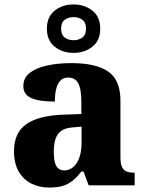

<svg xmlns="http://www.w3.org/2000/svg" viewBox="-20 -834 654 864"><path d="M200 10Q157 10 121 -8Q85 -26 64 -62.5Q43 -99 43 -154Q43 -236 98 -275Q153 -314 265 -318L346 -321V-375Q346 -411 340.5 -435.5Q335 -460 322 -472.5Q309 -485 287 -485Q266 -485 253 -472.5Q240 -460 233.5 -436.5Q227 -413 227 -377Q155 -377 120 -393Q85 -409 85 -446Q85 -484 114.5 -506.5Q144 -529 193 -539.5Q242 -550 301 -550Q412 -550 467 -512Q522 -474 522 -381V-128Q522 -100 528 -85Q534 -70 547 -63.5Q560 -57 582 -57H586V0H379L356 -62H346Q325 -35 305 -19.5Q285 -4 261 3Q237 10 200 10ZM268 -67Q292 -67 310 -82.5Q328 -98 337.5 -126Q347 -154 347 -191V-264L310 -261Q276 -259 257 -246Q238 -233 230 -209.5Q222 -186 222 -151Q222 -124 226.5 -105Q231 -86 242 -76.5Q253 -67 268 -67ZM311 -596Q261 -596 226 -624Q191 -652 191 -705Q191 -758 226 -786Q261 -814 311 -814Q361 -814 396 -786Q431 -758 431 -705Q431 -652 396 -624Q361 -596 311 -596ZM311 -653Q334 -653 350.5 -665Q367 -677 367 -705Q367 -733 350.5 -745Q334 -757 311 -757Q288 -757 271.5 -745Q255 -733 255 -705Q255 -677 271.5 -665Q288 -653 311 -653Z"/></svg>

Font: Noto Serif Khmer ExtraBold
Style: Regular
Weight: 800
Version: Version 2.003